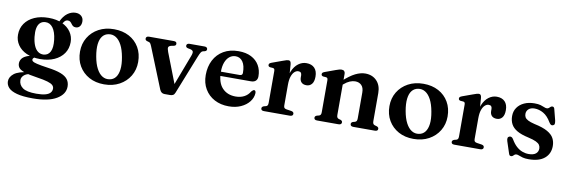

<svg xmlns="http://www.w3.org/2000/svg" viewBox="-56 -1015 5041 1704"><g transform="rotate(10 2464.0 -163.0)"><path d="M357 -46Q287.5 -56 256.2 -63.8Q225 -71.5 217 -78.5Q209 -85.5 209 -93Q209 -101 215.5 -108Q222 -115 237 -121.5L226.5 -129.5Q177 -124.5 148.8 -111.2Q120.5 -98 108.8 -79.5Q97 -61 97 -40Q97 -16 111.2 1Q125.5 18 164.5 31.2Q203.5 44.5 278.5 55.5Q339.5 64.5 373.5 74.8Q407.5 85 421 98Q434.5 111 434.5 128.5Q434.5 150.5 420.5 166.2Q406.5 182 376 190.2Q345.5 198.5 295 198.5Q207 198.5 171.5 172.2Q136 146 136 103Q136 79.5 155.8 60.8Q175.5 42 213 36L205 21Q105.5 33 67 63.5Q28.5 94 28.5 133.5Q28.5 165.5 51.5 190.8Q74.5 216 127.8 230.5Q181 245 271.5 245Q411 245 484.8 201.2Q558.5 157.5 558.5 89Q558.5 51.5 539.2 25Q520 -1.5 475.8 -18.8Q431.5 -36 357 -46ZM368.5 -433 401 -428.5Q419.5 -465 431.5 -477.5Q443.5 -490 459.5 -490Q474 -490 482.2 -482.8Q490.5 -475.5 497 -466Q503.5 -456.5 512.5 -449.2Q521.5 -442 537.5 -442Q560.5 -442 574 -458.8Q587.5 -475.5 587.5 -503Q587.5 -534 567.5 -551.8Q547.5 -569.5 516 -569.5Q477.5 -569.5 443.2 -544.2Q409 -519 385.5 -468ZM517 -304.5Q517 -355 489.2 -395.8Q461.5 -436.5 410.2 -460Q359 -483.5 288 -483.5Q215 -483.5 160.2 -459Q105.5 -434.5 75.2 -390.8Q45 -347 45 -289Q45 -238.5 72.8 -197.8Q100.5 -157 152 -133.5Q203.5 -110 274.5 -110Q347.5 -110 402.2 -134.5Q457 -159 487 -202.8Q517 -246.5 517 -304.5ZM263 -441Q306 -444 333.5 -407Q361 -370 369 -300Q377 -231.5 358.8 -194.5Q340.5 -157.5 299 -154.5Q270.5 -153 248.5 -168.8Q226.5 -184.5 212.5 -216.8Q198.5 -249 193 -295.5Q188 -341.5 194.2 -373Q200.5 -404.5 218 -421.8Q235.5 -439 263 -441Z M877.5 -485Q955 -485 1013.5 -453.5Q1072 -422 1104.8 -365.8Q1137.5 -309.5 1137.5 -235Q1137.5 -164.5 1103.8 -108.5Q1070 -52.5 1010.5 -20Q951 12.5 872.5 12.5Q795.5 12.5 737.2 -19.5Q679 -51.5 646 -107.8Q613 -164 613 -237.5Q613 -309 646.8 -364.8Q680.5 -420.5 740 -452.8Q799.5 -485 877.5 -485ZM913 -40Q947 -45 967.8 -71.2Q988.5 -97.5 994.2 -143.5Q1000 -189.5 988 -254Q976.5 -318.5 954.5 -360.2Q932.5 -402 902.5 -420.5Q872.5 -439 837.5 -433Q803 -427.5 782.2 -401.2Q761.5 -375 756.2 -329.2Q751 -283.5 762.5 -218.5Q774 -154.5 796 -112.8Q818 -71 848 -52.5Q878 -34 913 -40Z M1468 4H1417Q1401.5 4 1390.8 -4Q1380 -12 1373 -28.5L1226 -393Q1218 -412 1212.8 -418.5Q1207.5 -425 1200 -427L1184 -431.5Q1174.5 -434.5 1170.5 -439.5Q1166.5 -444.5 1166.5 -452.5Q1166.5 -462.5 1173.8 -468Q1181 -473.5 1193 -473.5H1417Q1443.5 -473.5 1443.5 -452.5Q1443.5 -444.5 1439 -439.5Q1434.5 -434.5 1423 -432L1404.5 -428.5Q1381.5 -423.5 1377 -411.5Q1372.5 -399.5 1384 -369.5L1501.5 -66.5L1470 -49L1591.5 -369.5Q1603 -399.5 1598.2 -411.5Q1593.5 -423.5 1571 -428.5L1552 -432Q1541.5 -434.5 1536.8 -439.5Q1532 -444.5 1532 -452.5Q1532 -462.5 1539 -468Q1546 -473.5 1558 -473.5H1694Q1706.5 -473.5 1713.5 -468Q1720.5 -462.5 1720.5 -452.5Q1720.5 -445.5 1716.5 -440.2Q1712.5 -435 1701.5 -432L1686 -428.5Q1676.5 -426 1668.8 -414Q1661 -402 1649.5 -373L1511.5 -25.5Q1505 -8 1493.5 -2Q1482 4 1468 4Z M2211 -295.5Q2211 -269 2196 -254.8Q2181 -240.5 2152 -240.5H1840V-278.5H2044.5Q2070 -278.5 2070 -301.5Q2070 -367.5 2046 -401.8Q2022 -436 1981.5 -436Q1950.5 -436 1926.5 -417Q1902.5 -398 1889 -362.8Q1875.5 -327.5 1875.5 -277.5Q1875.5 -181 1920.8 -132.5Q1966 -84 2041.5 -84Q2085.5 -84 2118.8 -101.5Q2152 -119 2170.5 -151.5Q2179.5 -161.5 2184.8 -165Q2190 -168.5 2195.5 -168.5Q2203.5 -168.5 2207 -161.2Q2210.5 -154 2210.5 -144Q2208.5 -102 2180.5 -66.2Q2152.5 -30.5 2105 -9Q2057.5 12.5 1996 12.5Q1923.5 12.5 1867.5 -17.2Q1811.5 -47 1779.8 -100.8Q1748 -154.5 1748 -226.5Q1748 -302 1778.2 -360.5Q1808.5 -419 1865 -452Q1921.5 -485 2000 -485Q2067 -485 2114.2 -460.8Q2161.5 -436.5 2186.2 -393.8Q2211 -351 2211 -295.5Z M2464 -265Q2464 -337.5 2484.5 -386.5Q2505 -435.5 2538.5 -460.2Q2572 -485 2610.5 -485Q2658 -485 2684 -458Q2710 -431 2710 -380.5Q2710 -335.5 2691.5 -313.5Q2673 -291.5 2643.5 -291.5Q2613.5 -291.5 2598 -307.5Q2582.5 -323.5 2582.5 -352V-370Q2582 -386 2575 -393.8Q2568 -401.5 2552 -401.5Q2534.5 -401.5 2518.2 -387Q2502 -372.5 2491.8 -343Q2481.5 -313.5 2481.5 -267.5ZM2473.5 -450.5 2481.5 -337V-80.5Q2481.5 -66 2487.2 -59.2Q2493 -52.5 2508 -50L2551 -43.5Q2562.5 -41.5 2568.2 -36Q2574 -30.5 2574 -21Q2574 -11 2566.8 -5.5Q2559.5 0 2546 0H2312.5Q2298.5 0 2292 -5.5Q2285.5 -11 2285.5 -20.5Q2285.5 -28 2290 -33.2Q2294.5 -38.5 2304 -42L2323.5 -47Q2332.5 -50 2336.8 -57.2Q2341 -64.5 2341 -80V-365.5Q2341 -378.5 2337.2 -384Q2333.5 -389.5 2325 -391L2298.5 -393Q2289.5 -395 2285.5 -399.5Q2281.5 -404 2281.5 -411Q2281.5 -419.5 2286.5 -424.5Q2291.5 -429.5 2304.5 -434.5L2395.5 -467.5Q2420 -477 2431.5 -479.8Q2443 -482.5 2449.5 -482.5Q2460.5 -482.5 2466 -475.2Q2471.5 -468 2473.5 -450.5Z M2960 -451V-80Q2960 -64.5 2964.5 -57.5Q2969 -50.5 2978 -47L2996 -42Q3012 -35.5 3012 -22Q3012 0 2984 0H2791Q2777 0 2770.5 -5.5Q2764 -11 2764 -20.5Q2764 -28 2768.2 -33.2Q2772.5 -38.5 2782 -42L2802 -47Q2811 -50.5 2815.2 -57.5Q2819.5 -64.5 2819.5 -80V-366.5Q2819.5 -379.5 2815.8 -385Q2812 -390.5 2803.5 -392L2777 -394Q2768 -396 2764 -400.5Q2760 -405 2760 -412Q2760 -420.5 2764.8 -425.5Q2769.5 -430.5 2783 -435.5L2876 -469.5Q2895 -476.5 2906.5 -479.5Q2918 -482.5 2928.5 -482.5Q2944 -482.5 2952 -473.8Q2960 -465 2960 -451ZM2945 -339.5 2922 -363 2941.5 -380.5Q3005 -438.5 3052.2 -461.8Q3099.5 -485 3141 -485Q3205.5 -485 3244.8 -444Q3284 -403 3284 -334V-81.5Q3284 -65 3288.8 -57.5Q3293.5 -50 3303 -47L3320.5 -42Q3330.5 -38.5 3334.8 -33.2Q3339 -28 3339 -20.5Q3339 -11 3332.5 -5.5Q3326 0 3312 0H3118.5Q3090.5 0 3090.5 -22Q3090.5 -35.5 3106 -42L3125 -47Q3135 -50.5 3139.2 -58Q3143.5 -65.5 3143.5 -81.5V-313.5Q3143.5 -357.5 3122 -379.2Q3100.5 -401 3064.5 -401Q3042 -401 3016.8 -390.5Q2991.5 -380 2965 -357Z M3666 -485Q3743.5 -485 3802 -453.5Q3860.5 -422 3893.2 -365.8Q3926 -309.5 3926 -235Q3926 -164.5 3892.2 -108.5Q3858.5 -52.5 3799 -20Q3739.5 12.5 3661 12.5Q3584 12.5 3525.8 -19.5Q3467.5 -51.5 3434.5 -107.8Q3401.5 -164 3401.5 -237.5Q3401.5 -309 3435.2 -364.8Q3469 -420.5 3528.5 -452.8Q3588 -485 3666 -485ZM3701.5 -40Q3735.5 -45 3756.2 -71.2Q3777 -97.5 3782.8 -143.5Q3788.5 -189.5 3776.5 -254Q3765 -318.5 3743 -360.2Q3721 -402 3691 -420.5Q3661 -439 3626 -433Q3591.5 -427.5 3570.8 -401.2Q3550 -375 3544.8 -329.2Q3539.5 -283.5 3551 -218.5Q3562.5 -154.5 3584.5 -112.8Q3606.5 -71 3636.5 -52.5Q3666.5 -34 3701.5 -40Z M4179.5 -265Q4179.5 -337.5 4200 -386.5Q4220.5 -435.5 4254 -460.2Q4287.5 -485 4326 -485Q4373.5 -485 4399.5 -458Q4425.5 -431 4425.5 -380.5Q4425.5 -335.5 4407 -313.5Q4388.5 -291.5 4359 -291.5Q4329 -291.5 4313.5 -307.5Q4298 -323.5 4298 -352V-370Q4297.5 -386 4290.5 -393.8Q4283.5 -401.5 4267.5 -401.5Q4250 -401.5 4233.8 -387Q4217.5 -372.5 4207.2 -343Q4197 -313.5 4197 -267.5ZM4189 -450.5 4197 -337V-80.5Q4197 -66 4202.8 -59.2Q4208.5 -52.5 4223.5 -50L4266.5 -43.5Q4278 -41.5 4283.8 -36Q4289.5 -30.5 4289.5 -21Q4289.5 -11 4282.2 -5.5Q4275 0 4261.5 0H4028Q4014 0 4007.5 -5.5Q4001 -11 4001 -20.5Q4001 -28 4005.5 -33.2Q4010 -38.5 4019.5 -42L4039 -47Q4048 -50 4052.2 -57.2Q4056.5 -64.5 4056.5 -80V-365.5Q4056.5 -378.5 4052.8 -384Q4049 -389.5 4040.5 -391L4014 -393Q4005 -395 4001 -399.5Q3997 -404 3997 -411Q3997 -419.5 4002 -424.5Q4007 -429.5 4020 -434.5L4111 -467.5Q4135.5 -477 4147 -479.8Q4158.5 -482.5 4165 -482.5Q4176 -482.5 4181.5 -475.2Q4187 -468 4189 -450.5Z M4675 -440Q4640.5 -440 4621.2 -422.8Q4602 -405.5 4602 -379Q4602 -362.5 4609.2 -349.2Q4616.5 -336 4637 -325Q4657.5 -314 4697 -304.5Q4774 -288.5 4816 -264.5Q4858 -240.5 4874.5 -209.2Q4891 -178 4891 -139.5Q4891 -70 4842 -28.8Q4793 12.5 4699.5 12.5Q4666.5 12.5 4645.5 6.8Q4624.5 1 4611 -4.8Q4597.5 -10.5 4587 -10.5Q4576.5 -10.5 4569.8 -4.8Q4563 1 4557 6.8Q4551 12.5 4541 12.5Q4532 12.5 4527.5 7.5Q4523 2.5 4519 -11L4486 -111.5Q4480.5 -129 4482.8 -140Q4485 -151 4496 -155.5Q4507.5 -159.5 4516 -155.2Q4524.5 -151 4532 -139.5Q4554.5 -100.5 4580 -77.2Q4605.5 -54 4633.8 -43.5Q4662 -33 4691.5 -33Q4734.5 -33 4755.8 -50.5Q4777 -68 4777 -97Q4777 -114.5 4768 -128.8Q4759 -143 4734.5 -154.8Q4710 -166.5 4663.5 -177Q4599 -191 4560.8 -213.2Q4522.5 -235.5 4505.8 -267Q4489 -298.5 4489 -340Q4489 -383.5 4511.5 -416Q4534 -448.5 4574 -466.8Q4614 -485 4666.5 -485Q4700.5 -485 4721 -479Q4741.5 -473 4754.8 -466.8Q4768 -460.5 4779 -460.5Q4791 -460.5 4798 -466.8Q4805 -473 4811.5 -479Q4818 -485 4827.5 -485Q4835 -485 4840.2 -479.8Q4845.5 -474.5 4848 -461.5L4872.5 -366Q4876 -347.5 4874.2 -337Q4872.5 -326.5 4861 -322Q4850 -317.5 4841.5 -323Q4833 -328.5 4824.5 -342.5Q4793.5 -395.5 4754.2 -417.8Q4715 -440 4675 -440Z"/></g></svg>

Font: Fraunces SemiBold
Style: Regular
Weight: 600
Version: Version 1.000;[b76b70a41]